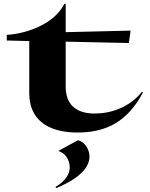

<svg xmlns="http://www.w3.org/2000/svg" viewBox="-20 -672 773 991"><path d="M15 -492V-463L131 -460V-190C131 -61 219 12 380 12C531 12 639 -46 718 -195L713 -198C645 -115 549 -86 469 -86C371 -86 319 -134 319 -225V-457L645 -450L654 -514L319 -506V-652H312C259 -546 115 -498 15 -492ZM266 293 271 299C348 266 442 213 442 135C442 105 421 60 382 52L281 107C334 125 340 175 340 193C340 225 318 263 266 293Z"/></svg>

Font: Coconat
Style: Bold
Weight: 900
Width: 8
Designer: Sara Lavazza
Foundry: Collletttivo
Version: Version 1.000;Glyphs 3.2 (3217)